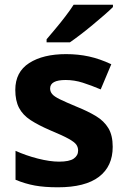

<svg xmlns="http://www.w3.org/2000/svg" viewBox="-20 -786 537 816"><path d="M459 -162Q459 -79 400.5 -34.5Q342 10 226 10Q169 10 128 2.5Q87 -5 46 -22V-145Q90 -125 141 -112Q192 -99 231 -99Q275 -99 293.5 -112Q312 -125 312 -146Q312 -160 304.5 -171Q297 -182 272 -196Q247 -210 194 -232Q143 -254 110 -275.5Q77 -297 61 -327.5Q45 -358 45 -404Q45 -480 104 -518Q163 -556 261 -556Q312 -556 358 -546Q404 -536 453 -513L408 -406Q368 -423 332 -434.5Q296 -446 259 -446Q193 -446 193 -410Q193 -397 201.5 -386.5Q210 -376 234.5 -364Q259 -352 307 -332Q354 -313 388 -292.5Q422 -272 440.5 -241.5Q459 -211 459 -162ZM460 -756Q446 -742 423 -722Q400 -702 373.5 -680Q347 -658 321.5 -638.5Q296 -619 277 -606H178V-619Q194 -638 215.5 -663.5Q237 -689 258 -716.5Q279 -744 293 -766H460Z"/></svg>

Font: Noto Sans Medefaidrin
Style: Bold
Weight: 700
Designer: Dalton Maag Ltd
Foundry: Dalton Maag Ltd
Version: Version 1.002; ttfautohint (v1.8.4.7-5d5b)